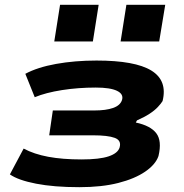

<svg xmlns="http://www.w3.org/2000/svg" viewBox="-20 -765 762 796"><path d="M309 11Q204 11 129.5 -3.5Q55 -18 21 -42L78 -149Q121 -126 180 -115Q239 -104 318 -104Q393 -104 431 -117Q469 -130 476 -154Q484 -183 455.5 -193.5Q427 -204 366 -204H184L199 -307H371Q419 -307 449 -317.5Q479 -328 486 -351Q493 -375 465 -388.5Q437 -402 377 -402Q304 -402 237 -391.5Q170 -381 124 -362L85 -459Q135 -486 212.5 -500Q290 -514 380 -514Q540 -514 607.5 -472.5Q675 -431 654 -346Q648 -336 634.5 -321.5Q621 -307 599.5 -293Q578 -279 548 -266L543 -257Q604 -244 628 -212.5Q652 -181 637 -118Q625 -83 582 -53.5Q539 -24 470.5 -6.5Q402 11 309 11ZM480 -593 504 -745H665L640 -593ZM205 -593 229 -745H389L365 -593Z"/></svg>

Font: Nunito Sans 7pt Expanded ExtraBold
Style: Italic
Weight: 800
Width: 7
Italic angle: -9°
Designer: Vernon Adams
Foundry: Vernon Adams
Version: Version 3.101;gftools[0.9.27]